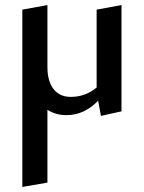

<svg xmlns="http://www.w3.org/2000/svg" viewBox="-20 -448 567 757"><path d="M361 -410 459 -428V-9L378 9L367 -51Q312 6 242 6Q200 6 167 -15V272L68 289V-410L167 -428V-183Q167 -128 191 -97Q215 -66 259 -66Q317 -66 361 -103Z"/></svg>

Font: EauTestInfant Semibold
Style: Italic
Weight: 600
Italic angle: -12°
Designer: Christian Thalmann (Catharsis Fonts)
Version: Version 0.001;PS 000.001;hotconv 1.0.88;makeotf.lib2.5.64775